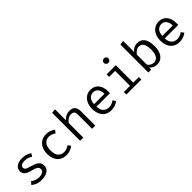

<svg xmlns="http://www.w3.org/2000/svg" viewBox="318 -2227 3672 3672"><g transform="rotate(-45 2154.0 -390.5)"><path d="M286.7 -59.5Q349.2 -59.5 385.1 -82.6Q421 -105.6 421 -145.1Q421 -169.2 412.1 -187.2Q403.1 -205.1 375.4 -219.7Q347.7 -234.4 290.3 -248.7Q234.4 -262.6 193.1 -280.8Q151.8 -299 129 -328.2Q106.2 -357.4 106.2 -404.1Q106.2 -472.3 163.1 -511.8Q220 -551.3 311.3 -551.3Q376.4 -551.3 424.9 -533.8Q473.3 -516.4 507.2 -491.8L469.2 -433.3Q439 -454.4 401.8 -467.9Q364.6 -481.5 312.3 -481.5Q248.7 -481.5 222.1 -461.8Q195.4 -442.1 195.4 -410.8Q195.4 -386.7 208.5 -371Q221.5 -355.4 252.8 -343.1Q284.1 -330.8 339 -315.9Q391.8 -301.5 431.3 -282.1Q470.8 -262.6 492.6 -231Q514.4 -199.5 514.4 -149.2Q514.4 -91.8 481.5 -56.2Q448.7 -20.5 396.7 -4.4Q344.6 11.8 286.7 11.8Q213.3 11.8 161.8 -9.5Q110.3 -30.8 75.4 -61L124.6 -117.9Q156.4 -91.8 197.7 -75.6Q239 -59.5 286.7 -59.5Z M962.6 -62.6Q1003.1 -62.6 1038.2 -75.6Q1073.3 -88.7 1103.1 -109.7L1145.1 -53.3Q1109.7 -23.1 1060 -5.6Q1010.3 11.8 962.6 11.8Q882.1 11.8 825.4 -22.8Q768.7 -57.4 739 -120.3Q709.2 -183.1 709.2 -267.7Q709.2 -348.7 739 -412.8Q768.7 -476.9 825.6 -514.1Q882.6 -551.3 963.6 -551.3Q1066.7 -551.3 1144.1 -488.7L1102.1 -431.3Q1031.8 -479.5 962.6 -479.5Q892.8 -479.5 847.7 -426.9Q802.6 -374.4 802.6 -267.7Q802.6 -159.5 847.7 -111Q892.8 -62.6 962.6 -62.6Z M1420 -765.6V-466.2Q1451.8 -508.2 1498.2 -529.7Q1544.6 -551.3 1592.3 -551.3Q1671.3 -551.3 1707.7 -509.2Q1744.1 -467.2 1744.1 -392.3V0H1657.9V-390.3Q1657.9 -439 1635.4 -461.3Q1612.8 -483.6 1564.6 -483.6Q1533.8 -483.6 1506.2 -469.7Q1478.5 -455.9 1456.4 -435.4Q1434.4 -414.9 1420 -393.3V0H1333.8V-756.4Z M2016.9 -239.5Q2020.5 -145.6 2066.4 -102.8Q2112.3 -60 2174.9 -60Q2216.4 -60 2249.7 -72.3Q2283.1 -84.6 2319 -108.7L2359.5 -51.8Q2322.1 -22.1 2273.3 -5.1Q2224.6 11.8 2173.8 11.8Q2094.9 11.8 2039.7 -23.6Q1984.6 -59 1955.6 -122.3Q1926.7 -185.6 1926.7 -269.2Q1926.7 -351.3 1955.6 -414.9Q1984.6 -478.5 2037.7 -514.9Q2090.8 -551.3 2162.6 -551.3Q2264.6 -551.3 2323.3 -480.5Q2382.1 -409.7 2382.1 -286.7Q2382.1 -272.8 2381.3 -260.5Q2380.5 -248.2 2380 -239.5ZM2163.6 -480.5Q2103.6 -480.5 2063.1 -437.9Q2022.6 -395.4 2017.4 -306.2H2299Q2297.4 -392.8 2261 -436.7Q2224.6 -480.5 2163.6 -480.5Z M2769.2 -792.8Q2797.9 -792.8 2815.1 -775.4Q2832.3 -757.9 2832.3 -732.8Q2832.3 -706.7 2815.1 -689Q2797.9 -671.3 2769.2 -671.3Q2742.1 -671.3 2724.6 -689Q2707.2 -706.7 2707.2 -732.8Q2707.2 -757.9 2724.6 -775.4Q2742.1 -792.8 2769.2 -792.8ZM2837.9 -540V-68.2H2990.3V0H2585.1V-68.2H2751.8V-471.8H2590.3V-540Z M3266.2 -469.7Q3295.4 -508.7 3334.6 -530Q3373.8 -551.3 3420 -551.3Q3492.3 -551.3 3536.9 -516.4Q3581.5 -481.5 3602.1 -418.2Q3622.6 -354.9 3622.6 -270.3Q3622.6 -188.7 3598.2 -124.9Q3573.8 -61 3526.2 -24.6Q3478.5 11.8 3408.7 11.8Q3314.9 11.8 3261.5 -55.9L3255.4 0H3180V-757.4L3266.2 -768.2ZM3388.2 -57.9Q3455.9 -57.9 3492.3 -110.3Q3528.7 -162.6 3528.7 -270.8Q3528.7 -482.1 3401.5 -482.1Q3356.4 -482.1 3322.1 -455.1Q3287.7 -428.2 3266.2 -395.4V-127.7Q3287.2 -95.4 3319.2 -76.7Q3351.3 -57.9 3388.2 -57.9Z M3863.1 -239.5Q3866.7 -145.6 3912.6 -102.8Q3958.5 -60 4021 -60Q4062.6 -60 4095.9 -72.3Q4129.2 -84.6 4165.1 -108.7L4205.6 -51.8Q4168.2 -22.1 4119.5 -5.1Q4070.8 11.8 4020 11.8Q3941 11.8 3885.9 -23.6Q3830.8 -59 3801.8 -122.3Q3772.8 -185.6 3772.8 -269.2Q3772.8 -351.3 3801.8 -414.9Q3830.8 -478.5 3883.8 -514.9Q3936.9 -551.3 4008.7 -551.3Q4110.8 -551.3 4169.5 -480.5Q4228.2 -409.7 4228.2 -286.7Q4228.2 -272.8 4227.4 -260.5Q4226.7 -248.2 4226.2 -239.5ZM4009.7 -480.5Q3949.7 -480.5 3909.2 -437.9Q3868.7 -395.4 3863.6 -306.2H4145.1Q4143.6 -392.8 4107.2 -436.7Q4070.8 -480.5 4009.7 -480.5Z"/></g></svg>

Font: FiraCode Nerd Font
Style: Regular
Weight: 400
Designer: Carrois Corporate, Edenspiekermann AG, Nikita Prokopov
Foundry: Carrois Corporate, Edenspiekermann AG, Nikita Prokopov
Version: Version 6.002;Nerd Fonts 2.2.2